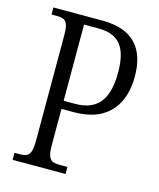

<svg xmlns="http://www.w3.org/2000/svg" viewBox="-108 -792 721 869"><g transform="rotate(15 252.0 -357.0)"><path d="M34 0H282V-33H246C206 -33 188 -43 188 -109V-280H247C414 -280 471 -388 471 -506C471 -640 406 -714 264 -714H34V-681H58C98 -681 114 -671 114 -605V-112C114 -43 98 -33 57 -33H34ZM243 -318H188V-675H256C355 -675 393 -619 393 -504C393 -393 356 -318 243 -318Z"/></g></svg>

Font: Noto Serif Armenian Condensed Light
Style: Regular
Weight: 300
Width: 3
Designer: Monotype Design Team
Foundry: Monotype Imaging Inc.
Version: Version 2.008